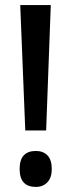

<svg xmlns="http://www.w3.org/2000/svg" viewBox="-20 -734 284 764"><path d="M163.6 -214.8H80.6L60.5 -713.9H182.1ZM58.1 -61.5Q58.1 -133.3 122.6 -133.3Q151.9 -133.3 168.9 -115.7Q186 -98.1 186 -61.5Q186 -26.4 168.2 -8.3Q150.4 9.8 122.6 9.8Q58.1 9.8 58.1 -61.5Z"/></svg>

Font: Open Sans Condensed SemiBold
Style: Regular
Weight: 600
Width: 3
Designer: Monotype Design Team
Foundry: Monotype Imaging Inc.
Version: Version 3.000; ttfautohint (v1.8.4)